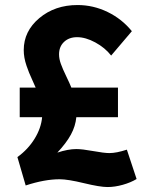

<svg xmlns="http://www.w3.org/2000/svg" viewBox="-20 -735 604 770"><path d="M488.8 -134.8 527.8 -17.1Q504.4 -2.9 472.4 6.1Q440.4 15.1 411.1 15.1Q380.9 15.1 316.4 -0.5Q252 -16.1 219.2 -16.1Q158.7 -16.1 83 8.8L49.8 -105Q92.3 -135.7 118.7 -178.5Q145 -221.2 148.9 -265.1H59.1V-383.8H123Q119.6 -391.6 110.4 -412.1Q101.1 -432.6 96.7 -443.4Q92.3 -454.1 86.4 -471.2Q80.6 -488.3 77.9 -503.7Q75.2 -519 75.2 -534.2Q75.2 -609.9 137.7 -662.4Q200.2 -714.8 291 -714.8Q354 -714.8 411.4 -687Q468.8 -659.2 508.8 -609.9L425.8 -512.2Q400.9 -543.9 362.1 -564.9Q323.2 -585.9 289.1 -585.9Q256.8 -585.9 236.8 -566.9Q216.8 -547.9 216.8 -517.1Q216.8 -499 224.1 -478.8Q231.4 -458.5 245.6 -429.2Q259.8 -399.9 266.1 -383.8H453.1V-265.1H286.1Q282.7 -229 264.4 -195.3Q246.1 -161.6 210 -123Q252.9 -137.2 286.1 -137.2Q309.6 -137.2 353.5 -129.2Q397.5 -121.1 418.9 -121.1Q446.8 -121.1 488.8 -134.8Z"/></svg>

Font: Raleway-v4020 ExtraBold
Style: Regular
Weight: 800
Designer: Matt McInerney, Pablo Impallari, Rodrigo Fuenzalida
Foundry: Matt McInerney, Pablo Impallari, Rodrigo Fuenzalida
Version: Version 4.020;PS 004.020;hotconv 1.0.88;makeotf.lib2.5.64775